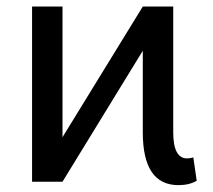

<svg xmlns="http://www.w3.org/2000/svg" viewBox="-20 -548 642 579"><path d="M168.5 0H76.7V-528.3H168.5V-134.3L410.6 -528.3H502.4V-148.9Q502.4 -70.3 544.4 -70.3Q552.2 -70.3 563 -73.2L573.2 -2.9Q550.8 10.3 518.1 10.3Q410.6 10.3 410.6 -148.9V-395Z"/></svg>

Font: Bert Sans Medium
Style: Regular
Weight: 500
Designer: Christian Robertson, Adam Twardoch, & Cristiano Sobral
Foundry: Google
Version: Version 12.135;January 10, 2020;FontCreator 12.0.0.2547 64-b